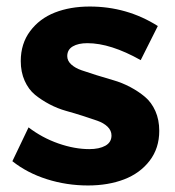

<svg xmlns="http://www.w3.org/2000/svg" viewBox="-20 -565 539 591"><path d="M413.1 -379.9Q320.3 -432.1 249 -432.1Q220.7 -432.1 203.9 -422.1Q187 -412.1 187 -392.1Q187 -377.9 199.2 -366.7Q211.4 -355.5 231.4 -348.6Q251.5 -341.8 276.9 -333.7Q302.2 -325.7 328.9 -318.1Q355.5 -310.5 380.9 -297.1Q406.2 -283.7 426.3 -266.8Q446.3 -250 458.3 -223.1Q470.2 -196.3 470.2 -162.1Q470.2 -108.9 440.7 -70.3Q411.1 -31.7 362.1 -12.9Q313 5.9 251 5.9Q185.1 5.9 124.3 -13.4Q63.5 -32.7 18.1 -68.8L67.9 -172.9Q109.4 -141.1 159.4 -123.5Q209.5 -106 254.9 -106Q285.6 -106 304.4 -116.5Q323.2 -127 323.2 -147.9Q323.2 -163.1 311.3 -174.8Q299.3 -186.5 279.5 -193.4Q259.8 -200.2 234.9 -208.3Q210 -216.3 183.6 -223.6Q157.2 -231 132.3 -244.1Q107.4 -257.3 87.6 -273.4Q67.9 -289.6 55.9 -316.4Q43.9 -343.3 43.9 -377Q43.9 -430.7 72.8 -469.2Q101.6 -507.8 148.9 -526.4Q196.3 -544.9 255.9 -544.9Q371.1 -544.9 465.8 -484.9Z"/></svg>

Font: Montserrat arm SemiBold
Style: Regular
Weight: 600
Designer: Julieta Ulanovsky
Foundry: Julieta Ulanovsky
Version: Version 6.000;PS 006.000;hotconv 1.0.88;makeotf.lib2.5.64775